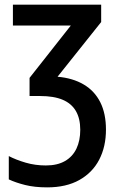

<svg xmlns="http://www.w3.org/2000/svg" viewBox="-20 -561 507 821"><path d="M412.6 -541V-466.8L226.1 -232.9Q291.5 -227.1 337.9 -199.7Q384.3 -172.4 408.7 -124Q433.1 -75.7 433.1 -6.8Q433.1 65.9 404.3 121.6Q375.5 177.2 319.3 208.7Q263.2 240.2 181.6 240.2Q127.9 240.2 87.2 230Q46.4 219.7 17.6 206.1V106.4Q48.8 122.6 89.6 134.5Q130.4 146.5 176.3 146.5Q225.1 146.5 257.8 127.7Q290.5 108.9 306.9 74.5Q323.2 40 323.2 -5.9Q323.2 -53.7 304.7 -85.9Q286.1 -118.2 248.3 -134.3Q210.4 -150.4 151.9 -150.4H106.4V-228L282.7 -451.7H35.2V-541Z"/></svg>

Font: Open Sans SemiCondensed SemiBold
Style: Regular
Weight: 600
Width: 4
Designer: Monotype Design Team
Foundry: Monotype Imaging Inc.
Version: Version 3.000